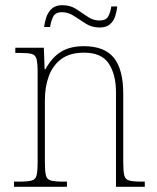

<svg xmlns="http://www.w3.org/2000/svg" viewBox="-20 -720 604 740"><path d="M34 0V-20H52Q86 -20 101.5 -24Q117 -28 121 -44Q125 -60 125 -95V-442Q125 -476 121 -492Q117 -508 102.5 -512Q88 -516 58 -516H39V-536H149L152 -453H155Q181 -500 216 -521Q251 -542 303 -542Q383 -542 419 -497Q455 -452 455 -359V-95Q455 -60 459 -44Q463 -28 478.5 -24Q494 -20 527 -20H538V0H427V-365Q427 -432 399.5 -474.5Q372 -517 304 -517Q250 -517 217 -493Q184 -469 168.5 -427.5Q153 -386 153 -334V-95Q153 -60 157 -44Q161 -28 176.5 -24Q192 -20 226 -20H238V0ZM364 -614Q334 -614 310.5 -629Q287 -644 265 -658.5Q243 -673 219 -673Q193 -673 184.5 -655Q176 -637 173 -616H150Q152 -634 158.5 -653.5Q165 -673 179.5 -686.5Q194 -700 220 -700Q251 -700 274 -685Q297 -670 318 -655.5Q339 -641 363 -641Q389 -641 397.5 -657.5Q406 -674 409 -695H432Q430 -676 424 -657.5Q418 -639 404 -626.5Q390 -614 364 -614Z"/></svg>

Font: Noto Serif Tamil SemiCondensed Thin
Style: Italic
Weight: 100
Width: 4
Italic angle: -12°
Designer: Indian Type Foundry, Tom Grace, and the Monotype Design Team
Foundry: Monotype Imaging Inc.
Version: Version 2.003; ttfautohint (v1.8.4.7-5d5b)